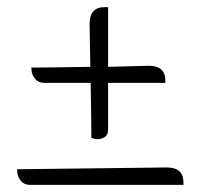

<svg xmlns="http://www.w3.org/2000/svg" viewBox="-20 -521 560 540"><path d="M275 -501Q279 -501 284 -501V-333L398 -336Q445 -336 445 -295Q445 -291 445 -288H284V-157Q284 -140 272 -134Q260 -128 248 -130L237 -133Q237 -172 235 -288H105Q88 -288 79 -299Q70 -310 69 -320L68 -331Q110 -331 234 -333L232 -454Q232 -501 275 -501ZM496 -8Q496 -5 496 -1H65Q48 -1 39 -12Q30 -23 29 -34L28 -45L449 -50Q496 -50 496 -8Z"/></svg>

Font: Sedan SC
Style: Regular
Weight: 400
Designer: Sebastian Salazar
Foundry: Sebastian Salazar
Version: Version 1.001